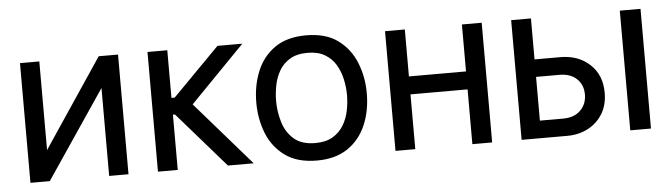

<svg xmlns="http://www.w3.org/2000/svg" viewBox="-40 -675 2899 831"><g transform="rotate(-5 1409.5 -260.0)"><path d="M64 0V-520H148V-135L406 -520H490V0H406V-382L148 0Z M618 0V-520H704V-313H718L922 -520H1030L793 -277L1034 0H922L713 -240H704V0Z M1308 12Q1223 12 1170 -26.5Q1117 -65 1092.5 -127Q1068 -189 1068 -260Q1068 -333 1093 -395Q1118 -457 1171 -494.5Q1224 -532 1308 -532Q1393 -532 1445.5 -493.5Q1498 -455 1523 -393Q1548 -331 1548 -260Q1548 -183 1521.5 -121.5Q1495 -60 1442 -24Q1389 12 1308 12ZM1308 -64Q1353 -64 1383 -81.5Q1413 -99 1430.5 -128Q1448 -157 1455 -191.5Q1462 -226 1462 -260Q1462 -293 1454.5 -327.5Q1447 -362 1430 -391Q1413 -420 1383 -438Q1353 -456 1308 -456Q1261 -456 1231 -438Q1201 -420 1184 -390.5Q1167 -361 1160.5 -326.5Q1154 -292 1154 -260Q1154 -214 1167.5 -168.5Q1181 -123 1214.5 -93.5Q1248 -64 1308 -64Z M1650 0V-520H1736V-316H1984V-520H2070V0H1984V-238H1736V0Z M2670 0V-520H2760V0ZM2198 0V-520H2284V-342H2396Q2474 -342 2524 -295.5Q2574 -249 2574 -172Q2574 -120 2551 -81.5Q2528 -43 2487.5 -21.5Q2447 0 2396 0ZM2386 -266H2284V-76H2386Q2433 -76 2460.5 -103Q2488 -130 2488 -172Q2488 -214 2460.5 -240Q2433 -266 2386 -266Z"/></g></svg>

Font: Liter
Style: Regular
Weight: 400
Designer: Anton Skugarov
Foundry: skugi
Version: Version 1.004; ttfautohint (v1.8.4.7-5d5b)